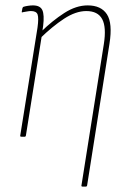

<svg xmlns="http://www.w3.org/2000/svg" viewBox="-20 -507 472 712"><path d="M287 185Q281 185 282 181L365 -343Q375 -406 359 -436Q343 -466 300 -466Q261 -466 217.5 -437.5Q174 -409 128 -364L132 -389Q174 -430 218 -458.5Q262 -487 305 -487Q355 -487 376.5 -454Q398 -421 386 -345L303 181Q302 185 298 185ZM60 0Q54 0 55 -4L119 -404Q124 -440 119.5 -453Q115 -466 95 -466Q88 -466 80.5 -464.5Q73 -463 66 -462Q59 -459 61 -465L63 -476Q64 -481 68 -482Q74 -484 84 -485.5Q94 -487 102 -487Q129 -487 137 -469.5Q145 -452 140 -411L136 -384L135 -375L76 -4Q75 0 72 0Z"/></svg>

Font: Sofia Sans Condensed Thin
Style: Italic
Weight: 250
Italic angle: -9°
Version: Version 4.100